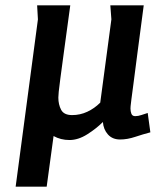

<svg xmlns="http://www.w3.org/2000/svg" viewBox="-20 -517 624 724"><path d="M245 -497Q230 -387 221 -321Q212 -255 207.5 -220.5Q203 -186 201.5 -171.5Q200 -157 200 -149Q200 -123 210.5 -103Q221 -83 252 -83Q282 -83 309 -95.5Q336 -108 358 -130L400 -444L396 -497H522Q507 -386 498 -315Q489 -244 483.5 -203Q478 -162 475.5 -142.5Q473 -123 472.5 -117Q472 -111 472 -108Q472 -97 475.5 -88Q479 -79 490 -79Q501 -79 514 -83.5Q527 -88 537 -91L547 -18Q520 -11 490 -1Q460 9 433 9Q404 9 387 -10Q370 -29 368 -57Q343 -32 309 -10.5Q275 11 242 11Q209 11 182 -4L156 187H39L123 -444L120 -497Z"/></svg>

Font: Rosario
Style: Bold Italic
Weight: 700
Italic angle: -8.05°
Designer: Hector Gatti
Foundry: Omnibus Type
Version: Version 1.101; ttfautohint (v1.8.1.43-b0c9)